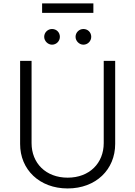

<svg xmlns="http://www.w3.org/2000/svg" viewBox="-20 -1080 784 1113"><path d="M581.3 -727.3V-250.4C581.3 -134.6 498.9 -50.1 372.2 -50.1C245.4 -50.1 163 -134.6 163 -250.4V-727.3H96.6V-245.7C96.2 -97.3 208.5 12.4 372.2 12.4C536.2 12.4 647.7 -97.3 647.7 -245.7V-727.3ZM521.3 -1060.4H224.1V-1005.3H521.3ZM281.6 -821C307.5 -821 327.1 -842.3 327.1 -866.5C327.1 -892.4 307.5 -911.9 281.6 -911.9C257.5 -911.9 236.2 -892.4 236.2 -866.5C236.2 -842.3 257.5 -821 281.6 -821ZM463.4 -821C489.3 -821 508.9 -842.3 508.9 -866.5C508.9 -892.4 489.3 -911.9 463.4 -911.9C439.3 -911.9 418 -892.4 418 -866.5C418 -842.3 439.3 -821 463.4 -821Z"/></svg>

Font: Karasuma Gothic
Style: Light
Weight: 300
Designer: Rasmus Andersson / Ryoko Nishizuka
Foundry: rsms
Version: Version 1.00